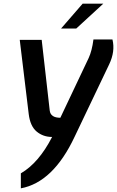

<svg xmlns="http://www.w3.org/2000/svg" viewBox="-20 -749 640 1050"><path d="M314 -593 432 -729H545L397 -593ZM88 -531H208L252 -144Q257 -105 310 -105L465 -432Q483 -471 491 -533H595Q611 -468 577 -397L388 -1Q271 248 94 281V199Q192 142 265 0Q216 0 180.5 -29.5Q145 -59 137 -126Z"/></svg>

Font: Exo
Style: Demi Bold Italic
Weight: 600
Designer: Natanael Gama
Version: Version 1